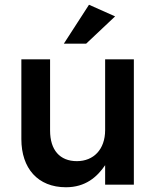

<svg xmlns="http://www.w3.org/2000/svg" viewBox="-20 -778 660 809"><path d="M258 11C340 11 389 -32 423 -82V0H544V-528H423V-230C423 -148 374 -99 304 -99C232 -99 191 -146 191 -228V-528H70V-192C70 -69 139 11 258 11ZM355 -758 249 -594H343L465 -709Z"/></svg>

Font: Mission Medium
Style: Regular
Weight: 500
Version: Version 1.000;FEAKit 1.0